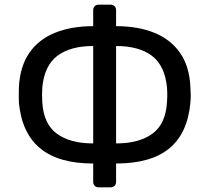

<svg xmlns="http://www.w3.org/2000/svg" viewBox="-20 -770 896 822"><path d="M402 32Q392 32 385.5 25.5Q379 19 379 9V-70Q231 -70 152.5 -134.5Q74 -199 61 -329Q61 -340 60.5 -352Q60 -364 60.5 -376Q61 -388 61 -399Q66 -486 105.5 -543.5Q145 -601 215 -629.5Q285 -658 379 -658V-727Q379 -737 385.5 -743.5Q392 -750 402 -750H454Q464 -750 470.5 -743.5Q477 -737 477 -727V-658Q571 -658 641 -629.5Q711 -601 751 -543.5Q791 -486 795 -399Q796 -380 796.5 -364.5Q797 -349 795 -329Q783 -199 704.5 -134.5Q626 -70 477 -70V9Q477 19 470.5 25.5Q464 32 454 32ZM379 -156V-573Q281 -573 225.5 -531Q170 -489 161 -395Q160 -378 160 -364.5Q160 -351 161 -334Q166 -240 223 -198Q280 -156 379 -156ZM477 -156Q576 -156 633 -198Q690 -240 695 -334Q696 -344 696 -354Q696 -364 696 -374.5Q696 -385 695 -395Q686 -489 630.5 -531Q575 -573 477 -573Z"/></svg>

Font: DVN-Rubik
Style: Regular
Weight: 400
Designer: Hubert and Fischer
Foundry: Hubert & Fischer
Version: Version 2.102